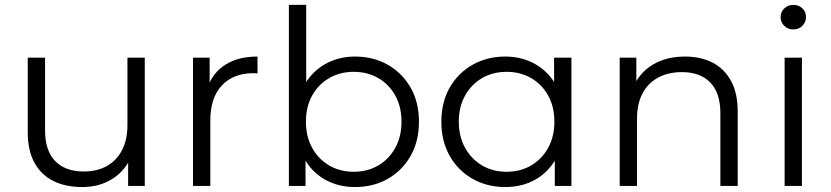

<svg xmlns="http://www.w3.org/2000/svg" viewBox="-20 -762 3406 787"><path d="M316.5 4.7Q248.8 4.7 198.7 -20.1Q148.7 -44.9 121.2 -95.1Q93.7 -145.4 93.7 -220.5V-525.5H164.7V-227.9Q164.7 -144.3 206.2 -101.7Q247.7 -59.1 323.4 -59.1Q378.2 -59.1 418.4 -81.7Q458.6 -104.4 480.5 -147.3Q502.4 -190.3 502.4 -249.6V-525.5H573.4V0H505.2V-143.7L516.3 -117.5Q491.4 -60.1 438.9 -27.7Q386.3 4.7 316.5 4.7Z M771.1 0V-525.5H839.3V-381.9L832.2 -407Q854.3 -466.5 906.3 -498.4Q958.2 -530.2 1035.5 -530.2V-460.9Q1031.1 -461.5 1027 -461.8Q1023 -462 1018.7 -462Q936.5 -462 889.3 -411.6Q842.1 -361.2 842.1 -268.4V0Z M1435 4.7Q1366.2 4.7 1311.1 -26.5Q1255.9 -57.8 1224 -117.8Q1192.1 -177.9 1192.1 -263Q1192.1 -349 1224.6 -408.4Q1257.1 -467.7 1312.2 -499Q1367.4 -530.2 1435 -530.2Q1510.5 -530.2 1569.8 -496.4Q1629 -462.6 1663.2 -402.7Q1697.3 -342.8 1697.3 -263Q1697.3 -183.6 1663.2 -123.2Q1629 -62.9 1569.8 -29.1Q1510.5 4.7 1435 4.7ZM1164.1 0V-742H1235.1V-369.7L1225.1 -264L1232.3 -158.3V0ZM1429.9 -57.9Q1485.7 -57.9 1530 -83.5Q1574.2 -109.2 1600 -155.7Q1625.7 -202.2 1625.7 -263Q1625.7 -324.8 1600 -370.8Q1574.2 -416.8 1530 -442.2Q1485.7 -467.6 1429.9 -467.6Q1374.1 -467.6 1329.8 -442.2Q1285.5 -416.8 1259.7 -370.8Q1234 -324.8 1234 -263Q1234 -202.2 1259.7 -155.7Q1285.5 -109.2 1329.8 -83.5Q1374.1 -57.9 1429.9 -57.9Z M2051.4 4.7Q1976.4 4.7 1916.9 -29.1Q1857.3 -62.9 1823.2 -123.2Q1789.1 -183.6 1789.1 -263Q1789.1 -342.8 1823.2 -402.7Q1857.3 -462.6 1916.9 -496.4Q1976.4 -530.2 2051.4 -530.2Q2119.6 -530.2 2174.4 -499Q2229.3 -467.7 2261.8 -408.4Q2294.3 -349 2294.3 -263Q2294.3 -177.9 2262.4 -117.8Q2230.4 -57.8 2175.6 -26.5Q2120.7 4.7 2051.4 4.7ZM2056.5 -57.9Q2112.3 -57.9 2156.6 -83.5Q2200.9 -109.2 2226.6 -155.7Q2252.4 -202.2 2252.4 -263Q2252.4 -324.8 2226.6 -370.8Q2200.9 -416.8 2156.6 -442.2Q2112.3 -467.6 2056.5 -467.6Q2000.7 -467.6 1956.6 -442.2Q1912.6 -416.8 1886.6 -370.8Q1860.6 -324.8 1860.6 -263Q1860.6 -202.2 1886.6 -155.7Q1912.6 -109.2 1956.6 -83.5Q2000.7 -57.9 2056.5 -57.9ZM2254.1 0V-158.3L2261.2 -264L2251.2 -369.7V-525.5H2322.2V0Z M2520.1 0V-525.5H2588.3V-381.3L2577.2 -407.6Q2602.5 -465.4 2657.1 -497.8Q2711.7 -530.2 2787.7 -530.2Q2852.3 -530.2 2900.6 -505.4Q2948.8 -480.6 2976.3 -430.6Q3003.8 -380.7 3003.8 -305V0H2932.8V-297.6Q2932.8 -381.2 2891.5 -423.8Q2850.1 -466.4 2775.1 -466.4Q2719 -466.4 2677.4 -443.8Q2635.8 -421.1 2613.4 -378.7Q2591.1 -336.2 2591.1 -275.9V0Z M3196.1 0V-525.5H3267.1V0ZM3231.6 -641.3Q3209.7 -641.3 3194.7 -656.1Q3179.6 -670.9 3179.6 -691.7Q3179.6 -712.9 3194.7 -727.4Q3209.7 -742 3231.6 -742Q3254 -742 3268.8 -728Q3283.7 -714 3283.7 -692.8Q3283.7 -671.5 3269.1 -656.4Q3254.5 -641.3 3231.6 -641.3Z"/></svg>

Font: Montserrat Alternates Thin
Style: Regular
Weight: 100
Designer: Julieta Ulanovsky
Foundry: Julieta Ulanovsky
Version: Version 9.000